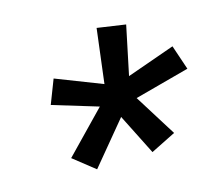

<svg xmlns="http://www.w3.org/2000/svg" viewBox="-69 -860 649 580"><g transform="rotate(-15 255.0 -570.5)"><path d="M168 -364 101 -417 225 -545 83 -588 112 -663 256 -607 277 -777 366 -764 334 -611 484 -664 510 -587 339 -541 421 -410 343 -371 279 -498Z"/></g></svg>

Font: Iosevka Curly Slab MdObl
Style: Regular
Weight: 500
Italic angle: -9°
Monospace: yes
Designer: Belleve Invis
Foundry: Belleve Invis
Version: Version 11.0.0; ttfautohint (v1.8.3)